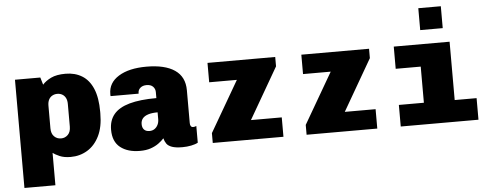

<svg xmlns="http://www.w3.org/2000/svg" viewBox="-56 -892 3112 1223"><g transform="rotate(-5 1500.0 -280.0)"><path d="M54 181V-511H216L230 -464Q250 -487 285 -504Q320 -521 378 -521Q438 -521 483 -493.5Q528 -466 552.5 -408.5Q577 -351 577 -261V-250Q577 -163 548.5 -105.5Q520 -48 472 -19Q424 10 365 10Q323 10 294.5 -2.5Q266 -15 252 -26V181ZM314 -113Q340 -113 358 -131Q376 -149 376 -183V-328Q376 -351 368 -366.5Q360 -382 346 -390Q332 -398 314 -398Q297 -398 282.5 -390Q268 -382 260 -366.5Q252 -351 252 -328V-183Q252 -149 270 -131Q288 -113 314 -113Z M808 10Q730 10 683 -27Q636 -64 636 -140Q636 -200 668.5 -239Q701 -278 768.5 -297Q836 -316 941 -316V-355Q941 -375 927 -389.5Q913 -404 886 -404Q861 -404 846 -391Q831 -378 831 -358V-354H652Q652 -355 651.5 -356Q651 -357 651 -358Q651 -359 651 -361.5Q651 -364 651 -368Q651 -439 717 -480Q783 -521 895 -521Q1013 -521 1076 -478Q1139 -435 1139 -349V-139Q1139 -126 1144 -119Q1149 -112 1159 -112Q1169 -112 1179 -117V-10Q1163 -1 1136 4.5Q1109 10 1080 10Q1037 10 1013 1.5Q989 -7 978.5 -22Q968 -37 963 -57Q949 -41 927.5 -25.5Q906 -10 877 0Q848 10 808 10ZM880 -111Q898 -111 911.5 -120Q925 -129 933 -145Q941 -161 941 -181V-225Q905 -225 881 -217.5Q857 -210 845 -195.5Q833 -181 833 -159Q833 -136 845 -123.5Q857 -111 880 -111Z M1274 0V-63L1462 -387H1285V-511H1718V-451L1529 -124H1726V0Z M1874 0V-63L2062 -387H1885V-511H2318V-451L2129 -124H2326V0Z M2636 0V-369H2476V-511H2833V0ZM2476 0V-138H2973V0ZM2653 -601V-741H2797V-601Z"/></g></svg>

Font: Chivo Mono Black
Style: Regular
Weight: 900
Designer: Hector Gatti
Foundry: Omnibus-Type
Version: Version 1.008